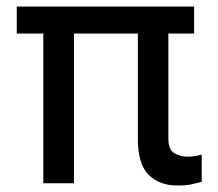

<svg xmlns="http://www.w3.org/2000/svg" viewBox="-20 -566 673 593"><path d="M579.6 -545.9V-462.4H31.7V-545.9ZM208.5 -545.9V0H113.8V-545.9ZM405.8 -545.9H500V-140.6Q499.5 -103.5 518.6 -92.8Q537.6 -82 560.1 -82Q572.3 -82 584.2 -84.2Q596.2 -86.4 603 -88.4V-4.4Q590.8 -1 572 3.2Q553.2 7.3 527.8 6.8Q473.6 7.3 439.7 -25.4Q405.8 -58.1 405.8 -137.7Z"/></svg>

Font: Inter Cardless Tabular
Style: Regular
Weight: 400
Designer: Rasmus Andersson
Foundry: rsms
Version: Version 4.000;git-4fc901f